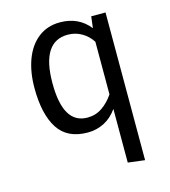

<svg xmlns="http://www.w3.org/2000/svg" viewBox="-114 -642 842 951"><g transform="rotate(-15 307.5 -166.5)"><path d="M431.8 -481 439 -540H512.3V217.4L426.2 206.7V-68.2Q397.4 -27.7 358.5 -7.9Q319.5 11.8 274.4 11.8Q169.7 11.8 122.6 -61.5Q75.4 -134.9 75.4 -269.2Q75.4 -351.3 99.2 -415.1Q123.1 -479 169.5 -515.1Q215.9 -551.3 281 -551.3Q375.9 -551.3 431.8 -481ZM167.7 -269.2Q167.7 -164.1 198.7 -112.1Q229.7 -60 292.3 -60Q334.4 -60 367.9 -83.1Q401.5 -106.2 426.2 -143.1V-412.8Q405.1 -445.6 372.8 -463.8Q340.5 -482.1 302.6 -482.1Q167.7 -482.1 167.7 -269.2Z"/></g></svg>

Font: Fira Code
Style: Regular
Weight: 400
Designer: Carrois Corporate, Edenspiekermann AG, Nikita Prokopov
Foundry: Carrois Corporate, Edenspiekermann AG, Nikita Prokopov
Version: Version 5.002